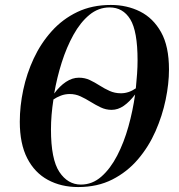

<svg xmlns="http://www.w3.org/2000/svg" viewBox="-20 -745 724 776"><path d="M296 11Q227 11 173.5 -18Q120 -47 90 -105.5Q60 -164 60 -253Q60 -316 74 -382Q88 -448 116.5 -509Q145 -570 189 -619Q233 -668 292.5 -696.5Q352 -725 428 -725Q493 -725 546 -698.5Q599 -672 631 -615Q663 -558 663 -464Q663 -407 649.5 -342Q636 -277 608.5 -214.5Q581 -152 537.5 -101Q494 -50 434 -19.5Q374 11 296 11ZM469 -368Q500 -368 529 -388Q532 -418 534 -446.5Q536 -475 536 -501Q536 -619 506.5 -667Q477 -715 423 -715Q378 -715 341.5 -685Q305 -655 277 -604.5Q249 -554 229.5 -492.5Q210 -431 199 -367Q221 -397 246.5 -414Q272 -431 299 -431Q323 -431 343 -421.5Q363 -412 382.5 -399.5Q402 -387 423 -377.5Q444 -368 469 -368ZM307 1Q353 1 389.5 -31Q426 -63 453.5 -116Q481 -169 499 -233.5Q517 -298 526 -363Q504 -334 480.5 -317.5Q457 -301 431 -301Q408 -301 387 -311Q366 -321 346 -333.5Q326 -346 305.5 -355.5Q285 -365 262 -365Q243 -365 226 -358.5Q209 -352 196 -343Q186 -279 186 -222Q186 -101 220 -50Q254 1 307 1Z"/></svg>

Font: Noto Serif Display Condensed SemiBold
Style: Italic
Weight: 600
Width: 3
Italic angle: -12°
Designer: Monotype Design Team
Foundry: Monotype Imaging Inc.
Version: Version 2.009